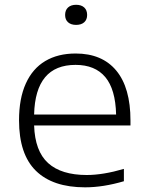

<svg xmlns="http://www.w3.org/2000/svg" viewBox="-20 -773 614 802"><path d="M525 -249H122.5Q126 -141.5 181 -91.8Q236 -42 342.5 -42Q410 -42 497.5 -67.5V-16Q411 9.5 335.5 9.5Q200.5 9.5 130 -59.5Q59.5 -128.5 59.5 -270.5Q59.5 -361.5 87.8 -424Q116 -486.5 169 -518Q222 -549.5 296 -549.5Q406.5 -549.5 465.8 -478Q525 -406.5 525 -269.5ZM122.5 -294.5H465Q462.5 -400 419.8 -451Q377 -502 295.5 -502Q127.5 -502 122.5 -294.5ZM252 -710.5Q252 -730.5 264.2 -741.8Q276.5 -753 298 -753Q319.5 -753 331.8 -741.8Q344 -730.5 344 -710.5Q344 -691 331.8 -680Q319.5 -669 298 -669Q276.5 -669 264.2 -680Q252 -691 252 -710.5Z"/></svg>

Font: Encode Sans Expanded Light
Style: Regular
Weight: 300
Width: 7
Designer: Multiple Designers
Foundry: Impallari Type
Version: Version 2.000